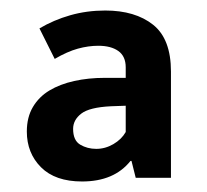

<svg xmlns="http://www.w3.org/2000/svg" viewBox="-20 -612 393 365"><path d="M55 -558Q82 -574 113.5 -583Q145 -592 180 -592Q237 -592 271 -565Q305 -538 305 -476V-274H238L230 -306H228Q197 -267 136 -267Q85 -267 58 -294Q31 -321 31 -362Q31 -389 42.5 -408.5Q54 -428 74 -440Q94 -452 121 -458Q148 -464 179 -464H219V-484Q219 -505 205 -515Q191 -525 167 -525Q148 -525 128 -519.5Q108 -514 84 -500ZM219 -411 191 -410Q150 -408 134.5 -396Q119 -384 119 -367Q119 -345 132.5 -337Q146 -329 163 -329Q180 -329 195.5 -338Q211 -347 219 -361Z"/></svg>

Font: Mukta
Style: Bold
Weight: 700
Designer: Girish Dalvi and Yashodeep Gholap
Foundry: Ek Type
Version: Version 2.538;PS 1.002;hotconv 16.6.51;makeotf.lib2.5.65220;